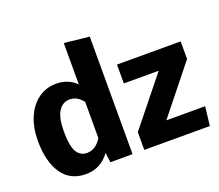

<svg xmlns="http://www.w3.org/2000/svg" viewBox="-127 -940 1301 1139"><g transform="rotate(-20 524.0 -371.0)"><path d="M533 -742V0H393L385 -62Q329 17 234 17Q135 17 83.5 -59Q32 -135 32 -267Q32 -348 59 -412Q86 -476 135.5 -512Q185 -548 249 -548Q325 -548 375 -498V-759ZM375 -159V-388Q356 -411 336.5 -422Q317 -433 292 -433Q248 -433 222 -392Q196 -351 196 -266Q196 -173 218.5 -136Q241 -99 283 -99Q338 -99 375 -159ZM1030 -420 790 -120H1035L1021 0H607V-112L848 -412H628V-531H1030Z"/></g></svg>

Font: Fira Sans BGR
Style: Bold
Weight: 700
Designer: bBox Type GmbH & Carrois Corporate GbR & Edenspiekermann AG
Foundry: bBox Type GmbH & Carrois Corporate GbR & Edenspiekermann AG
Version: Version 4.301